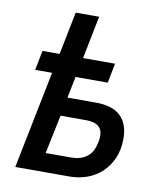

<svg xmlns="http://www.w3.org/2000/svg" viewBox="-81 -774 699 839"><g transform="rotate(10 269.0 -355.0)"><path d="M44 0 131 -433H56L73 -520H149L187 -710H291L253 -520H395L378 -433H235L216 -338H343Q416 -338 452 -303.5Q488 -269 488 -204Q488 -156 472.5 -119Q457 -82 429.5 -55Q402 -28 364.5 -14Q327 0 284 0ZM164 -83H278Q319 -83 346 -103Q373 -123 381 -163Q384 -173 385 -181.5Q386 -190 386 -198Q386 -226 368 -240.5Q350 -255 313 -255H200Z"/></g></svg>

Font: IBM Plex Sans Medium
Style: Italic
Weight: 500
Italic angle: -11.31°
Designer: Mike Abbink, Paul van der Laan, Pieter van Rosmalen
Foundry: Bold Monday
Version: Version 3.201